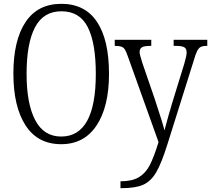

<svg xmlns="http://www.w3.org/2000/svg" viewBox="-20 -744 1104 1004"><path d="M50 -359Q50 -533 113.5 -628.5Q177 -724 301 -724Q424 -724 487 -630Q550 -536 550 -358Q550 -186 485 -88Q420 10 300 10Q177 10 113.5 -88.5Q50 -187 50 -359ZM481 -358Q481 -519 439 -602Q397 -685 301 -685Q207 -685 163 -601Q119 -517 119 -358Q119 -202 164 -116Q209 -30 300 -30Q481 -30 481 -358ZM610 204Q671 204 706.5 182.5Q742 161 763.5 119Q785 77 809 -1L649 -448Q640 -474 633 -485Q626 -496 615 -500Q604 -504 582 -504H580V-536H771V-504H766Q734 -504 722 -496.5Q710 -489 710 -471Q710 -460 725 -413L789 -227Q833 -94 840 -62Q846 -84 851.5 -104.5Q857 -125 862 -143Q867 -160 871.5 -174.5Q876 -189 879 -201L944 -412Q956 -453 956 -470Q956 -489 944 -496.5Q932 -504 900 -504H888V-536H1064V-504H1060Q1040 -504 1029.5 -498.5Q1019 -493 1011 -477.5Q1003 -462 993 -427L855 12Q824 111 796.5 157.5Q769 204 729 222Q689 240 615 240H610Z"/></svg>

Font: Noto Serif NarrowLight
Style: Regular
Weight: 300
Width: 4
Designer: Monotype Design Team
Foundry: Monotype Imaging Inc.
Version: Version 1.001